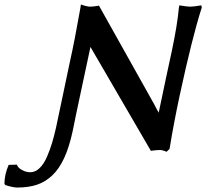

<svg xmlns="http://www.w3.org/2000/svg" viewBox="-264 -675 996 864"><path d="M-12.2 -99.1 51.8 -402.8Q71.8 -491.2 98.1 -641.1Q98.1 -642.6 99.1 -648.4Q100.1 -654.3 100.1 -654.8Q127 -645 142.1 -645Q148.4 -645 158.2 -646.2Q168 -647.5 174.8 -648.4L181.2 -649.9L429.2 -207Q433.6 -197.8 440.9 -184.6Q448.2 -171.4 450.2 -168Q485.8 -338.9 508.8 -443.8Q533.7 -560.5 541 -640.1Q541 -640.6 542 -645.5Q543 -650.4 543 -650.9Q579.1 -645 591.8 -645Q606.4 -645 642.1 -650.9L644 -641.1Q601.1 -508.3 543.9 -242.2Q517.1 -116.7 499 -4.9L485.8 7.8Q467.3 0 455.1 0Q447.3 0 437.3 1Q427.2 2 420.9 2.9L415 3.9L150.9 -450.2Q145 -460 143.1 -463.9Q132.3 -412.1 104.5 -283.2Q76.7 -154.3 63 -85Q47.4 -12.7 24.7 36.4Q2 85.4 -29.3 114.7Q-60.5 144 -98.4 156.5Q-136.2 168.9 -186 168.9Q-205.1 168.9 -238.8 158.2L-244.1 152.8Q-244.1 111.3 -225.1 66.9L-188 65.9Q-183.6 80.1 -165 90.1Q-146.5 100.1 -127.9 100.1Q-105.5 100.1 -86.2 81.8Q-66.9 63.5 -52.7 30.8Q-38.6 -2 -29.8 -31.5Q-21 -61 -12.2 -99.1Z"/></svg>

Font: Linear Smooth
Style: Bold Italic
Weight: 700
Designer: Philipp H. Poll, Flanker
Foundry: Philipp H. Poll, reworked by Flanker
Version: Version 1.061 | FøM Fix